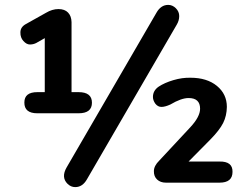

<svg xmlns="http://www.w3.org/2000/svg" viewBox="-20 -743 990 781"><path d="M299.8 -368.2Q354 -368.2 354 -325.2Q354 -282.2 299.8 -282.2H131.8Q78.6 -282.2 79.1 -326.2Q79.1 -368.2 131.8 -368.2H162.1V-587.9L127 -567.9Q115.2 -562 101.6 -562Q87.9 -562 75.2 -576.2Q62.5 -589.8 63 -611.3Q63 -632.8 85 -645L167 -690.9Q192.4 -706.1 217.8 -706.1Q243.2 -706.1 256.8 -691.9Q270.5 -677.7 271 -652.8V-368.2ZM286.1 18.1Q268.1 18.1 254.4 4.4Q228 -22 251 -62L616.2 -690.9Q634.3 -723.1 664.1 -723.1Q681.6 -723.1 695.3 -709.5Q709 -695.8 709 -677.7Q709 -659.7 699.2 -643.1L334 -14.2Q315.9 18.1 286.1 18.1ZM873 0H654.8Q632.8 0 619.1 -12.7Q605.5 -25.4 606 -46.9Q606 -68.4 627.9 -89.8L753.9 -225.1Q793.9 -268.1 793.9 -300.8Q793.9 -344.2 747.1 -344.2Q717.3 -344.2 672.9 -317.9Q651.4 -308.1 636.7 -308.1Q622.1 -308.1 611.8 -321.3Q602.1 -335 602.1 -348.6Q602.1 -374.5 625.5 -390.6Q648.9 -406.2 685.1 -417Q721.2 -427.7 754.9 -426.8Q821.8 -426.8 862.3 -393.6Q902.8 -360.4 902.8 -308.1Q902.3 -272 887.7 -242.7Q873 -213.4 835 -174.8L747.1 -85.9H873Q926.8 -86.9 925.8 -43.9Q925.8 0 873 0Z"/></svg>

Font: Nunito-Bold
Style: Bold
Weight: 700
Designer: Vernon Adams
Foundry: newtypography
Version: Version 3.000